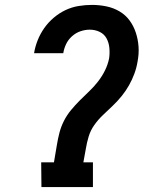

<svg xmlns="http://www.w3.org/2000/svg" viewBox="-20 -763 640 783"><path d="M359 0H149L148 -101H200L212 -172Q216 -197 222.5 -222Q229 -247 241 -270.5Q253 -294 270 -314.5Q287 -335 306 -354Q325 -373 344.5 -391.5Q364 -410 380.5 -431.5Q397 -453 408.5 -476.5Q420 -500 425 -525Q428 -546 426 -567.5Q424 -589 414.5 -606.5Q405 -624 386.5 -633Q368 -642 346 -642Q327 -642 308 -635.5Q289 -629 273.5 -615Q258 -601 249.5 -583Q241 -565 238 -546H119Q123 -572 133.5 -598.5Q144 -625 160.5 -648.5Q177 -672 199.5 -691Q222 -710 247.5 -722Q273 -734 300.5 -738.5Q328 -743 355 -743Q385 -743 414 -737Q443 -731 467.5 -716.5Q492 -702 508.5 -679.5Q525 -657 534 -629.5Q543 -602 545 -572.5Q547 -543 541 -512Q537 -487 528 -462.5Q519 -438 506 -415Q493 -392 476 -371Q459 -350 439 -331Q419 -312 399.5 -293.5Q380 -275 364.5 -253Q349 -231 341.5 -206Q334 -181 330 -156L320 -101H359Z"/></svg>

Font: Iosevka HT Extended
Style: Bold Italic
Weight: 700
Width: 7
Italic angle: -9°
Monospace: yes
Designer: Belleve Invis
Foundry: Belleve Invis
Version: Version 32.3.0; ttfautohint (v1.8.4)